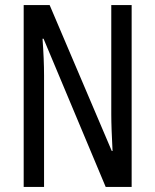

<svg xmlns="http://www.w3.org/2000/svg" viewBox="-20 -734 609 754"><path d="M497 0V-714H417V-286C417 -248 419 -200 422 -141H419L175 -714H73V0H153V-438C153 -479 151 -527 147 -582H151L395 0Z"/></svg>

Font: Noto Sans Lao Looped ExtraCondensed
Style: Regular
Weight: 400
Width: 2
Designer: Mark Frömberg, Ben Mitchell
Foundry: The Fontpad Ltd
Version: Version 1.003